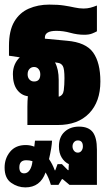

<svg xmlns="http://www.w3.org/2000/svg" viewBox="-24 -543 481 834"><path d="M95 0V-80Q95 -92 95.5 -103Q96 -114 97 -125Q68 -129 50 -153.5Q32 -178 32 -221Q32 -244 40 -262.5Q48 -281 62 -294L15 -301V-344Q15 -410 38 -449Q61 -488 101 -505.5Q141 -523 190 -523Q228 -523 254 -519Q280 -515 300 -510.5Q320 -506 339 -506Q355 -506 368.5 -509.5Q382 -513 397 -519V-407Q390 -403 376.5 -397.5Q363 -392 342 -392Q312 -392 281.5 -400.5Q251 -409 221 -409Q171 -409 171 -380V-375L267 -366Q349 -359 380.5 -315Q412 -271 412 -189Q412 -101 363 -50.5Q314 0 227 0ZM231 -196V-123Q250 -128 253 -151Q256 -174 256 -203Q256 -244 249 -256Q242 -268 228 -270L215 -272Q231 -242 231 -196ZM124 -189Q151 -189 151 -220Q151 -234 143.5 -243Q136 -252 124 -252Q112 -252 104 -243.5Q96 -235 96 -220Q96 -206 104 -197.5Q112 -189 124 -189ZM86 271Q53 271 24.5 251Q-4 231 -4 185Q-4 145 20 116Q44 87 88 87Q107 87 125 94Q127 79 128 68H202Q201 96 189 148Q204 170 214 197H216L226 170H245L271 196H274V187Q274 178 275 170Q256 161 244 141.5Q232 122 232 93Q232 52 256.5 29.5Q281 7 319 7Q360 7 378.5 30.5Q397 54 397 107V260H278L248 235H245L230 260H197Q188 229 174 206Q151 271 86 271ZM314 120Q324 120 330 112Q336 104 336 93Q336 67 314 67Q304 67 297.5 74.5Q291 82 291 93Q291 104 297.5 112Q304 120 314 120ZM60 184Q60 210 81 210Q96 210 105.5 195Q115 180 117 157Q104 153 90 153Q60 153 60 184Z"/></svg>

Font: Noto Sans Thai Looped UI Condensed Black
Style: Regular
Weight: 900
Width: 3
Designer: Cadson Demak Team
Foundry: Cadson Demak Co., Ltd.
Version: Version 1.000; ttfautohint (v1.8.4.7-5d5b)